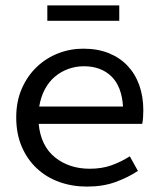

<svg xmlns="http://www.w3.org/2000/svg" viewBox="-20 -678 590 710"><path d="M460 -100Q427 -79 391.5 -66.5Q356 -54 312 -54Q236 -54 183.5 -96Q131 -138 123 -220H506Q508 -230 509 -243Q510 -256 510 -270Q510 -321 495 -363Q480 -405 451.5 -435Q423 -465 382 -481.5Q341 -498 288 -498Q239 -498 194.5 -480.5Q150 -463 115.5 -430Q81 -397 60.5 -350Q40 -303 40 -244Q40 -183 60.5 -135.5Q81 -88 116.5 -55Q152 -22 199.5 -5Q247 12 302 12Q361 12 407.5 -5Q454 -22 490 -46ZM125 -284Q131 -320 146 -348Q161 -376 183 -394.5Q205 -413 232.5 -423Q260 -433 290 -433Q353 -433 391.5 -396Q430 -359 435 -284ZM155 -658V-601H421V-658Z"/></svg>

Font: Codetta
Style: Regular
Weight: 400
Italic angle: -11°
Designer: Ulrich Proeller
Foundry: PROSA GmbH
Version: Version 2.00;September 29, 2018;FontCreator 11.5.0.2427 64-b